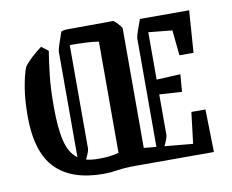

<svg xmlns="http://www.w3.org/2000/svg" viewBox="-71 -706 973 806"><g transform="rotate(-10 415.5 -302.5)"><path d="M449 0Q401 0 369 5Q337 10 308 10Q173 10 104.5 -60Q36 -130 36 -284Q36 -350 44.5 -402.5Q53 -455 66 -489Q78 -506 98.5 -525Q119 -544 142 -561L171 -539Q163 -488 157 -434Q151 -380 151 -304Q151 -211 164.5 -156.5Q178 -102 212 -78V-525Q212 -536 220 -559.5Q228 -583 237 -609Q241 -611 247.5 -612.5Q254 -614 257 -614L458 -615Q463 -614 471 -606Q479 -598 486 -589.5Q493 -581 493 -577V-68L546 -63V-523Q546 -534 554 -556.5Q562 -579 571 -604H781L768 -425H708L697 -533L596 -543V-341L698 -346L692 -272L596 -278V-105Q596 -94 580 -60L700 -49L716 -182H776L780 0ZM262 -106Q262 -95 246 -62Q268 -56 299 -56Q322 -56 341.5 -58Q361 -60 385 -66V-540Q364 -544 332 -545.5Q300 -547 267 -547Q263 -547 262 -547Z"/></g></svg>

Font: Grenze Gotisch Medium
Style: Regular
Weight: 500
Designer: Renata Polastri
Foundry: Omnibus-Type
Version: Version 1.001